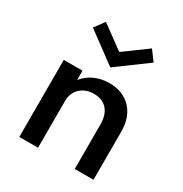

<svg xmlns="http://www.w3.org/2000/svg" viewBox="-188 -964 1052 1105"><g transform="rotate(30 338.0 -411.5)"><path d="M552 -757 503 -823 350 -711 197 -823 148.5 -757 350 -608.5ZM221 0V-314C221 -377.5 268.5 -430 345.5 -430C420 -430 465 -382 465 -296.5V0H589.5V-322.5C589.5 -448 511 -528 393 -528C317 -528 256.5 -496 221 -450.5V-512H96.5V0Z"/></g></svg>

Font: Spartan SemiBold
Style: Regular
Weight: 600
Designer: Matt Bailey, Mirko Velimirovic
Foundry: Matt Bailey
Version: Version 1.003